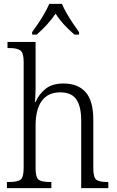

<svg xmlns="http://www.w3.org/2000/svg" viewBox="-20 -978 609 998"><path d="M16 0V-32H28Q69 -32 86 -43.5Q103 -55 103 -105V-656Q103 -704 85.5 -716Q68 -728 33 -728H19V-760H165V-514Q165 -495 163.5 -474.5Q162 -454 162 -448H165Q182 -488 216.5 -516Q251 -544 310 -544Q385 -544 425 -499Q465 -454 465 -356V-105Q465 -56 480.5 -44Q496 -32 536 -32H543V0H402V-353Q402 -424 377 -461Q352 -498 293 -498Q230 -498 197.5 -454Q165 -410 165 -326V-102Q165 -54 182 -43Q199 -32 239 -32H247V0ZM147 -811Q161 -830 178.5 -856Q196 -882 211.5 -909Q227 -936 236 -958H302Q311 -936 326.5 -909Q342 -882 359.5 -856Q377 -830 391 -811V-798H367Q337 -824 313 -850Q289 -876 269 -907Q248 -876 224 -850Q200 -824 171 -798H147Z"/></svg>

Font: Noto Serif SemiCondensed Light
Style: Regular
Weight: 300
Width: 4
Designer: Monotype Design Team
Foundry: Monotype Imaging Inc.
Version: Version 2.013